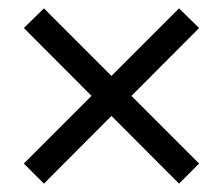

<svg xmlns="http://www.w3.org/2000/svg" viewBox="-20 -529 533 459"><path d="M408 -90 37 -462 85 -509 456 -138ZM456 -462 85 -90 37 -138 408 -509Z"/></svg>

Font: Lisu Bosa
Style: Bold
Weight: 700
Designer: David Morse, Annie Olsen, Victor Gaultney, Frank Grießhammer (Latin)
Foundry: SIL International
Version: Version 2.000